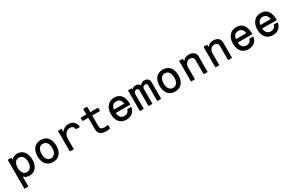

<svg xmlns="http://www.w3.org/2000/svg" viewBox="210 -2330 6375 4208"><g transform="rotate(-30 3397.0 -226.5)"><path d="M94.2 210Q89.8 210 86.9 207Q84 204.1 84 200.2V-514.2Q84 -523.9 94.2 -523.9H168Q171.9 -523.9 175 -521.2Q178.2 -518.6 178.2 -514.2V-470.2Q232.9 -539.1 328.1 -539.1Q374 -539.1 411.9 -524.2Q449.7 -509.3 476.1 -482.9Q502.4 -456.5 520.5 -420.7Q538.6 -384.8 546.9 -343.3Q555.2 -301.8 555.2 -255.9Q555.2 -210.9 546.4 -170.4Q537.6 -129.9 519 -95.5Q500.5 -61 474.1 -36.1Q447.8 -11.2 410.6 2.9Q373.5 17.1 329.1 17.1Q241.7 17.1 185.1 -41V200.2Q185.1 203.6 181.9 206.8Q178.7 210 174.8 210ZM314.9 -443.8Q281.2 -443.8 255.6 -428.5Q230 -413.1 215.1 -387Q200.2 -360.8 192.6 -329.1Q185.1 -297.4 185.1 -261.2Q185.1 -225.1 192.6 -193.4Q200.2 -161.6 215.1 -135.3Q230 -108.9 255.6 -93.5Q281.2 -78.1 314.9 -78.1Q349.1 -78.1 375.7 -93Q402.3 -107.9 418.5 -133.5Q434.6 -159.2 442.9 -190.9Q451.2 -222.7 451.2 -257.8Q451.2 -295.4 443.1 -328.1Q435.1 -360.8 418.9 -387.2Q402.8 -413.6 376.2 -428.7Q349.6 -443.8 314.9 -443.8Z M924.8 -539.1Q984.4 -539.1 1030.3 -518.1Q1076.2 -497.1 1104.7 -459.5Q1133.3 -421.9 1147.9 -371.8Q1162.6 -321.8 1162.6 -261.2Q1162.6 -200.7 1147.9 -150.4Q1133.3 -100.1 1104.7 -62.5Q1076.2 -24.9 1030.3 -3.9Q984.4 17.1 924.8 17.1Q865.7 17.1 819.8 -3.9Q773.9 -24.9 745.1 -62.5Q716.3 -100.1 701.4 -150.4Q686.5 -200.7 686.5 -261.2Q686.5 -321.8 701.4 -372.1Q716.3 -422.4 745.1 -459.7Q773.9 -497.1 819.8 -518.1Q865.7 -539.1 924.8 -539.1ZM790.5 -261.2Q790.5 -210 803.7 -169.7Q816.9 -129.4 848.1 -103.3Q879.4 -77.1 924.8 -77.1Q959.5 -77.1 985.8 -92Q1012.2 -106.9 1028.1 -132.6Q1043.9 -158.2 1051.8 -190.7Q1059.6 -223.1 1059.6 -261.2Q1059.6 -299.3 1051.8 -331.5Q1043.9 -363.8 1028.1 -389.6Q1012.2 -415.5 985.8 -430.2Q959.5 -444.8 924.8 -444.8Q890.1 -444.8 863.8 -430.2Q837.4 -415.5 821.8 -389.6Q806.2 -363.8 798.3 -331.5Q790.5 -299.3 790.5 -261.2Z M1354.5 -514.2Q1354.5 -518.6 1357.4 -521.2Q1360.4 -523.9 1364.3 -523.9H1438.5Q1448.2 -523.9 1448.2 -514.2V-443.8Q1477.5 -487.8 1521.5 -512.9Q1565.4 -538.1 1619.1 -538.1Q1708.5 -538.1 1757.8 -492.7Q1807.1 -447.3 1814.5 -366.2Q1814.5 -361.8 1811.5 -358.4Q1808.6 -355 1804.2 -355H1724.1Q1721.2 -355 1718 -357.4Q1714.8 -359.9 1714.4 -362.8Q1707 -405.3 1682.4 -426.8Q1657.7 -448.2 1612.3 -448.2Q1541.5 -448.2 1498.5 -393.8Q1455.6 -339.4 1455.6 -253.9V-9.8Q1455.6 -5.9 1452.6 -2.9Q1449.7 0 1445.3 0H1364.3Q1360.4 0 1357.4 -2.9Q1354.5 -5.9 1354.5 -9.8Z M1929.2 -449.2V-514.2Q1929.2 -518.6 1932.1 -521.2Q1935.1 -523.9 1939 -523.9H2074.2V-652.8Q2074.2 -656.7 2077.4 -659.9Q2080.6 -663.1 2084 -663.1H2164.1Q2168.5 -663.1 2171.1 -659.9Q2173.8 -656.7 2173.8 -652.8V-523.9H2361.8Q2372.1 -523.9 2372.1 -514.2V-449.2Q2372.1 -444.8 2369.1 -441.9Q2366.2 -439 2361.8 -439H2173.8V-168Q2173.8 -119.6 2199.2 -99.4Q2224.6 -79.1 2276.9 -79.1Q2329.1 -79.1 2359.9 -87.9Q2364.3 -89.4 2368.2 -86.2Q2372.1 -83 2372.1 -78.1V-7.8Q2372.1 -1 2359.1 3.9Q2346.2 8.8 2326.9 10.7Q2307.6 12.7 2294.4 13.4Q2281.2 14.2 2272 14.2Q2173.8 14.2 2124 -26.4Q2074.2 -66.9 2074.2 -152.8V-439H1939Q1935.1 -439 1932.1 -441.9Q1929.2 -444.8 1929.2 -449.2Z M2542.5 -256.8Q2542.5 -387.2 2608.4 -463.1Q2674.3 -539.1 2783.7 -539.1Q2901.9 -539.1 2959.7 -459.2Q3017.6 -379.4 3017.6 -237.8Q3017.6 -228 3007.8 -228H2646.5Q2650.9 -158.7 2685.8 -117.9Q2720.7 -77.1 2784.7 -77.1Q2877.4 -77.1 2906.7 -168.9Q2908.2 -175.8 2916.5 -175.8H2997.6Q3002 -175.8 3004.6 -172.4Q3007.3 -168.9 3006.8 -164.1Q2993.2 -80.1 2933.6 -31.5Q2874 17.1 2781.7 17.1Q2666 17.1 2604.2 -58.1Q2542.5 -133.3 2542.5 -256.8ZM2782.7 -444.8Q2724.1 -444.8 2690.4 -408.9Q2656.7 -373 2649.9 -313H2910.6Q2908.2 -370.6 2873.8 -407.7Q2839.4 -444.8 2782.7 -444.8Z M3126.5 -514.2Q3126.5 -523.9 3136.2 -523.9H3211.4Q3215.3 -523.9 3218.3 -521.2Q3221.2 -518.6 3221.2 -514.2V-490.2Q3263.7 -536.1 3326.2 -536.1Q3360.4 -536.1 3388.2 -520.8Q3416 -505.4 3431.2 -479Q3451.2 -503.9 3480.7 -520Q3510.3 -536.1 3546.4 -536.1Q3598.6 -536.1 3632.1 -504.2Q3665.5 -472.2 3665.5 -420.9V-9.8Q3665.5 -6.3 3662.4 -3.2Q3659.2 0 3655.3 0H3576.2Q3572.8 0 3569.6 -2.9Q3566.4 -5.9 3566.4 -9.8V-403.8Q3566.4 -424.8 3553.7 -436.5Q3541 -448.2 3520.5 -448.2Q3485.4 -448.2 3465.3 -428.5Q3445.3 -408.7 3445.3 -374V-9.8Q3445.3 -5.9 3442.1 -2.9Q3439 0 3435.5 0H3356.4Q3352.1 0 3349.1 -2.9Q3346.2 -5.9 3346.2 -9.8V-403.8Q3346.2 -424.8 3333.5 -436.5Q3320.8 -448.2 3300.3 -448.2Q3264.6 -448.2 3244.6 -428.5Q3224.6 -408.7 3224.6 -374V-9.8Q3224.6 -5.9 3221.7 -2.9Q3218.8 0 3214.4 0H3136.2Q3131.8 0 3129.2 -2.9Q3126.5 -5.9 3126.5 -9.8Z M4013.2 -539.1Q4072.8 -539.1 4118.7 -518.1Q4164.6 -497.1 4193.1 -459.5Q4221.7 -421.9 4236.3 -371.8Q4251 -321.8 4251 -261.2Q4251 -200.7 4236.3 -150.4Q4221.7 -100.1 4193.1 -62.5Q4164.6 -24.9 4118.7 -3.9Q4072.8 17.1 4013.2 17.1Q3954.1 17.1 3908.2 -3.9Q3862.3 -24.9 3833.5 -62.5Q3804.7 -100.1 3789.8 -150.4Q3774.9 -200.7 3774.9 -261.2Q3774.9 -321.8 3789.8 -372.1Q3804.7 -422.4 3833.5 -459.7Q3862.3 -497.1 3908.2 -518.1Q3954.1 -539.1 4013.2 -539.1ZM3878.9 -261.2Q3878.9 -210 3892.1 -169.7Q3905.3 -129.4 3936.5 -103.3Q3967.8 -77.1 4013.2 -77.1Q4047.9 -77.1 4074.2 -92Q4100.6 -106.9 4116.5 -132.6Q4132.3 -158.2 4140.1 -190.7Q4147.9 -223.1 4147.9 -261.2Q4147.9 -299.3 4140.1 -331.5Q4132.3 -363.8 4116.5 -389.6Q4100.6 -415.5 4074.2 -430.2Q4047.9 -444.8 4013.2 -444.8Q3978.5 -444.8 3952.1 -430.2Q3925.8 -415.5 3910.2 -389.6Q3894.5 -363.8 3886.7 -331.5Q3878.9 -299.3 3878.9 -261.2Z M4420.9 -9.8V-514.2Q4420.9 -518.6 4423.8 -521.2Q4426.8 -523.9 4430.7 -523.9H4504.9Q4514.6 -523.9 4514.6 -514.2V-461.9Q4544.4 -500 4582 -519Q4619.6 -538.1 4672.9 -538.1Q4746.6 -538.1 4794.2 -500.5Q4841.8 -462.9 4841.8 -391.1V-9.8Q4841.8 -5.9 4838.9 -2.9Q4835.9 0 4831.5 0H4752Q4748 0 4744.9 -3.2Q4741.7 -6.3 4741.7 -9.8V-358.9Q4741.7 -402.3 4715.3 -425.3Q4689 -448.2 4648.9 -448.2Q4588.9 -448.2 4554.7 -403.3Q4520.5 -358.4 4520.5 -293.9V-9.8Q4520.5 -5.9 4517.8 -2.9Q4515.1 0 4510.7 0H4430.7Q4427.2 0 4424.1 -2.9Q4420.9 -5.9 4420.9 -9.8Z M5038.6 -9.8V-514.2Q5038.6 -518.6 5041.5 -521.2Q5044.4 -523.9 5048.3 -523.9H5122.6Q5132.3 -523.9 5132.3 -514.2V-461.9Q5162.1 -500 5199.7 -519Q5237.3 -538.1 5290.5 -538.1Q5364.3 -538.1 5411.9 -500.5Q5459.5 -462.9 5459.5 -391.1V-9.8Q5459.5 -5.9 5456.5 -2.9Q5453.6 0 5449.2 0H5369.6Q5365.7 0 5362.5 -3.2Q5359.4 -6.3 5359.4 -9.8V-358.9Q5359.4 -402.3 5333 -425.3Q5306.6 -448.2 5266.6 -448.2Q5206.5 -448.2 5172.4 -403.3Q5138.2 -358.4 5138.2 -293.9V-9.8Q5138.2 -5.9 5135.5 -2.9Q5132.8 0 5128.4 0H5048.3Q5044.9 0 5041.7 -2.9Q5038.6 -5.9 5038.6 -9.8Z M5630.9 -256.8Q5630.9 -387.2 5696.8 -463.1Q5762.7 -539.1 5872.1 -539.1Q5990.2 -539.1 6048.1 -459.2Q6106 -379.4 6106 -237.8Q6106 -228 6096.2 -228H5734.9Q5739.3 -158.7 5774.2 -117.9Q5809.1 -77.1 5873 -77.1Q5965.8 -77.1 5995.1 -168.9Q5996.6 -175.8 6004.9 -175.8H6085.9Q6090.3 -175.8 6093 -172.4Q6095.7 -168.9 6095.2 -164.1Q6081.5 -80.1 6022 -31.5Q5962.4 17.1 5870.1 17.1Q5754.4 17.1 5692.6 -58.1Q5630.9 -133.3 5630.9 -256.8ZM5871.1 -444.8Q5812.5 -444.8 5778.8 -408.9Q5745.1 -373 5738.3 -313H5999Q5996.6 -370.6 5962.2 -407.7Q5927.7 -444.8 5871.1 -444.8Z M6248.5 -256.8Q6248.5 -387.2 6314.5 -463.1Q6380.4 -539.1 6489.7 -539.1Q6607.9 -539.1 6665.8 -459.2Q6723.6 -379.4 6723.6 -237.8Q6723.6 -228 6713.9 -228H6352.5Q6356.9 -158.7 6391.8 -117.9Q6426.8 -77.1 6490.7 -77.1Q6583.5 -77.1 6612.8 -168.9Q6614.3 -175.8 6622.6 -175.8H6703.6Q6708 -175.8 6710.7 -172.4Q6713.4 -168.9 6712.9 -164.1Q6699.2 -80.1 6639.6 -31.5Q6580.1 17.1 6487.8 17.1Q6372.1 17.1 6310.3 -58.1Q6248.5 -133.3 6248.5 -256.8ZM6488.8 -444.8Q6430.2 -444.8 6396.5 -408.9Q6362.8 -373 6356 -313H6616.7Q6614.3 -370.6 6579.8 -407.7Q6545.4 -444.8 6488.8 -444.8Z"/></g></svg>

Font: Fragment Mono SemBd
Style: Regular
Weight: 600
Designer: Wei Huang based on Nimbus Sans by URW Studio, based on Helvetica by Max Miedinger.
Foundry: Wei Huang
Version: Version 1.011